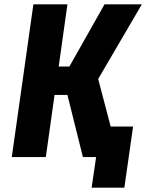

<svg xmlns="http://www.w3.org/2000/svg" viewBox="-20 -720 670 880"><path d="M400 140 436 -106 427 -140H590L550 140ZM34 0 133 -700H289L249 -415H298L459 -700H630L430 -358L524 0H360L289 -285H230L190 0Z"/></svg>

Font: Finlandica
Style: Italic
Weight: 400
Italic angle: -8°
Designer: Niklas Ekholm, Juho Hiilivirta, Jaakko Suomalainen
Foundry: Helsinki Type Studio
Version: Version 1.064